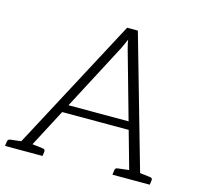

<svg xmlns="http://www.w3.org/2000/svg" viewBox="-119 -822 980 934"><g transform="rotate(15 371.0 -354.5)"><path d="M32 0 409 -709H463L665 0H623Q616 0 611.5 -4Q607 -8 606 -14L438 -611Q436 -620 433 -631.5Q430 -643 429 -655Q424 -643 418.5 -631Q413 -619 409 -610L96 -14Q93 -9 87.5 -4.5Q82 0 74 0ZM72 0 76 -37H109L105 0ZM198 -231 217 -271H548L558 -231ZM593 0 597 -37H630L626 0ZM-16 0 -13 -23Q-12 -29 -8.5 -32Q-5 -35 0 -36L77 -45L78 0ZM79 0 90 -45 165 -36Q171 -35 173.5 -32Q176 -29 176 -23L173 0ZM525 0 528 -23Q528 -29 531.5 -32Q535 -35 540 -36L617 -45L618 0ZM620 0 631 -45 706 -36Q711 -35 714 -32Q717 -29 716 -23L713 0Z"/></g></svg>

Font: Aleo Light
Style: Italic
Weight: 300
Italic angle: -7°
Designer: Alessio Laiso
Foundry: Alessio Laiso
Version: Version 2.001;gftools[0.9.29]